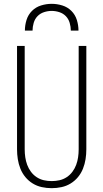

<svg xmlns="http://www.w3.org/2000/svg" viewBox="-20 -975 540 1003"><path d="M250 8Q224 8 198.5 2.5Q173 -3 151 -16.5Q129 -30 112.5 -50Q96 -70 86.5 -94Q77 -118 73 -143.5Q69 -169 69 -195V-735H109V-195Q109 -174 112 -153.5Q115 -133 122 -114Q129 -95 141.5 -78Q154 -61 171.5 -49.5Q189 -38 209 -33.5Q229 -29 250 -29Q271 -29 291 -33.5Q311 -38 328.5 -49.5Q346 -61 358.5 -78Q371 -95 378 -114Q385 -133 388 -153.5Q391 -174 391 -195V-735H431V-195Q431 -169 427 -143.5Q423 -118 413.5 -94Q404 -70 387.5 -50Q371 -30 349 -16.5Q327 -3 301.5 2.5Q276 8 250 8ZM110 -815Q110 -843 118.5 -870.5Q127 -898 147 -918Q167 -938 194.5 -946.5Q222 -955 250 -955Q278 -955 305.5 -946.5Q333 -938 353 -918Q373 -898 381.5 -870.5Q390 -843 390 -815H350Q350 -835 344 -855.5Q338 -876 324 -890.5Q310 -905 290 -911.5Q270 -918 250 -918Q230 -918 210 -911.5Q190 -905 176 -890.5Q162 -876 156 -855.5Q150 -835 150 -815Z"/></svg>

Font: Iosevka SS18 Extralight
Style: Regular
Weight: 200
Monospace: yes
Designer: Belleve Invis
Foundry: Belleve Invis
Version: Version 25.1.1; ttfautohint (v1.8.4)